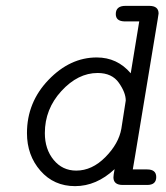

<svg xmlns="http://www.w3.org/2000/svg" viewBox="-20 -631 565 655"><path d="M72 -177Q72 -282 145.5 -358.5Q219 -435 310 -435Q380 -435 426 -381L455 -558H404Q375 -559 375 -583Q375 -611 408 -611H489Q521 -611 521 -585Q521 -583 518 -565L441 -100Q435 -66 433 -53H482Q513 -53 513 -27Q513 0 482 0H399Q367 0 367 -26Q367 -34 371 -54Q309 4 236 4Q164 4 118 -48.5Q72 -101 72 -177ZM133 -177Q133 -122 163 -85.5Q193 -49 240 -49Q294 -49 339.5 -95Q385 -141 394 -192Q409 -285 409 -288Q409 -315 385.5 -348.5Q362 -382 313 -382Q246 -382 189.5 -320.5Q133 -259 133 -177Z"/></svg>

Font: CMU Typewriter Text
Style: LightOblique
Weight: 200
Italic angle: -9.46001°
Version: Version 0.7.0